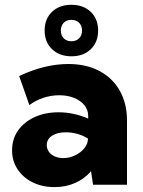

<svg xmlns="http://www.w3.org/2000/svg" viewBox="-20 -762 588 792"><path d="M503.9 0H363.8L355.5 -55.7Q328.6 -24.4 290 -7.3Q251.5 9.8 205.1 9.8Q154.3 9.8 114.7 -9.8Q75.2 -29.3 52.5 -63.7Q29.8 -98.1 29.8 -142.1Q29.8 -188.5 54.4 -223.6Q79.1 -258.8 122.6 -278.8Q166 -298.8 221.7 -298.8Q253.4 -298.8 284.4 -292Q315.4 -285.2 343.8 -272.9V-283.2Q343.8 -309.1 328.1 -328.1Q312.5 -347.2 285.6 -358.2Q258.8 -369.1 224.6 -369.1Q190.9 -369.1 159.2 -358.6Q127.4 -348.1 101.1 -328.6L59.1 -448.2Q110.8 -473.1 162.4 -485.6Q213.9 -498 261.7 -498Q335.4 -498 389.9 -469.2Q444.3 -440.4 474.1 -387.9Q503.9 -335.4 503.9 -263.7ZM241.2 -109.9Q266.1 -109.9 289.3 -120.8Q312.5 -131.8 327.4 -149.9Q342.3 -168 342.8 -188.5V-190.4Q323.2 -203.1 299.3 -209.7Q275.4 -216.3 251.5 -216.3Q215.8 -216.3 194.3 -201.9Q172.9 -187.5 172.9 -163.6Q172.9 -148.4 181.6 -136Q190.4 -123.5 206.1 -116.7Q221.7 -109.9 241.2 -109.9ZM274.9 -529.8Q225.1 -529.8 194.6 -559.1Q164.1 -588.4 164.1 -636.2Q164.1 -683.6 194.3 -712.9Q224.6 -742.2 274.4 -742.2Q324.2 -742.2 354.5 -712.9Q384.8 -683.6 384.8 -636.2Q384.8 -588.4 354.5 -559.1Q324.2 -529.8 274.9 -529.8ZM274.4 -591.8Q294.4 -591.8 306.4 -604Q318.4 -616.2 318.4 -636.2Q318.4 -655.8 306.4 -668Q294.4 -680.2 274.4 -680.2Q254.9 -680.2 242.9 -668Q231 -655.8 231 -636.2Q231 -616.2 242.9 -604Q254.9 -591.8 274.4 -591.8Z"/></svg>

Font: Kumbh Sans ExtraBold
Style: Regular
Weight: 800
Version: Version 1.005